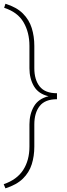

<svg xmlns="http://www.w3.org/2000/svg" viewBox="-20 -800 362 1035"><path d="M9.3 215.3 0 192.9Q71.3 168.5 105 116.2Q138.7 64 138.7 -9.8V-129.4Q138.7 -184.6 162.8 -226.3Q187 -268.1 241.7 -281.2Q187 -293.9 162.8 -335.4Q138.7 -377 138.7 -432.1V-552.7Q138.7 -625.5 106.7 -680.2Q74.7 -734.9 2.4 -757.8L9.3 -779.8Q69.3 -761.2 103.3 -727.3Q137.2 -693.4 151.1 -648.7Q165 -604 165 -552.7V-432.1Q165 -370.6 193.8 -334Q222.7 -297.4 287.1 -297.4V-265.1Q222.7 -265.1 193.8 -228.3Q165 -191.4 165 -129.4V-9.8Q165 41.5 151.1 85.7Q137.2 129.9 103.3 163.1Q69.3 196.3 9.3 215.3Z"/></svg>

Font: Vazirmatn RD FD Thin
Style: Regular
Weight: 100
Designer: Saber Rastikerdar
Foundry: Saber Rastikerdar
Version: Version 33.003